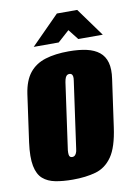

<svg xmlns="http://www.w3.org/2000/svg" viewBox="-78 -713 543 772"><g transform="rotate(-10 193.0 -326.5)"><path d="M157 8Q117 8 86 2Q55 -4 35 -21.5Q15 -39 8 -74.5Q1 -110 9 -170L36 -363Q44 -417 68.5 -447.5Q93 -478 133.5 -490.5Q174 -503 229 -503Q271 -503 302 -496Q333 -489 353 -473Q373 -457 380.5 -430Q388 -403 382 -363L355 -171Q344 -91 317.5 -53Q291 -15 250.5 -3.5Q210 8 157 8ZM170 -82Q175 -82 179 -84.5Q183 -87 186.5 -94Q190 -101 191 -112L229 -383Q231 -395 229.5 -401.5Q228 -408 224.5 -410.5Q221 -413 216 -413Q211 -413 207 -410.5Q203 -408 200 -401.5Q197 -395 195 -383L157 -112Q156 -101 157 -94Q158 -87 161.5 -84.5Q165 -82 170 -82ZM94 -545 209 -661H292L376 -545H276L243 -587L196 -545Z"/></g></svg>

Font: Alumni Sans Black
Style: Italic
Weight: 900
Italic angle: -8°
Version: Version 1.016